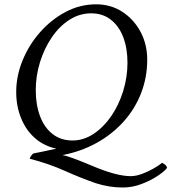

<svg xmlns="http://www.w3.org/2000/svg" viewBox="-20 -671 779 873"><path d="M538.1 181.6Q476.6 181.6 416 162.1Q345.7 137.7 273.9 105.5Q202.1 73.2 115.2 50.8Q115.2 46.9 121.6 37.6Q127.9 28.3 132.8 26.4Q140.6 25.4 166 20Q191.4 14.6 236.3 4.9Q180.7 -6.8 139.6 -42.5Q98.6 -78.1 76.2 -132.8Q53.7 -187.5 53.7 -252.9Q53.7 -325.2 82.5 -396Q111.3 -466.8 162.1 -524.4Q212.9 -582 278.3 -616.7Q343.8 -651.4 417 -651.4Q483.4 -651.4 535.6 -617.7Q587.9 -584 618.7 -526.9Q649.4 -469.7 649.4 -399.4Q649.4 -319.3 621.6 -247.6Q593.8 -175.8 542 -118.2Q490.2 -60.5 419.9 -21.5Q349.6 17.6 264.6 34.2Q294.9 39.1 401.4 84Q509.8 129.9 574.2 129.9Q598.6 129.9 626 119.6Q653.3 109.4 678.2 95.2Q703.1 81.1 716.8 69.3Q739.3 80.1 739.3 92.8Q727.5 108.4 695.8 129.4Q664.1 150.4 622.6 166Q581.1 181.6 538.1 181.6ZM309.6 -32.2Q360.4 -32.2 405.8 -62.5Q451.2 -92.8 485.8 -143.1Q520.5 -193.4 540 -256.8Q559.6 -320.3 559.6 -385.7Q559.6 -451.2 540.5 -501.5Q521.5 -551.8 484.4 -581.1Q447.3 -610.4 394.5 -610.4Q341.8 -610.4 295.9 -581.1Q250 -551.8 215.8 -501.5Q181.6 -451.2 162.1 -389.2Q142.6 -327.1 142.6 -260.7Q142.6 -194.3 162.1 -142.6Q181.6 -90.8 219.2 -61.5Q256.8 -32.2 309.6 -32.2Z"/></svg>

Font: Crimson Text
Style: Italic
Weight: 400
Italic angle: -11°
Designer: Sebastian Kosch
Foundry: Sebastian Kosch
Version: Version 1.100; ttfautohint (v1.8.4)